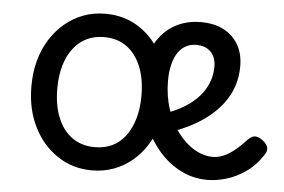

<svg xmlns="http://www.w3.org/2000/svg" viewBox="-43 -578 973 657"><g transform="rotate(5 443.0 -250.0)"><path d="M294 19Q228 19 175.5 -16Q123 -51 93 -111.5Q63 -172 63 -250Q63 -297 74 -338Q85 -379 106 -412Q127 -445 155.5 -469Q184 -493 219 -506Q254 -519 294 -519Q361 -519 412.5 -484.5Q464 -450 494 -389Q524 -328 524 -250Q524 -203 513 -162Q502 -121 481.5 -88Q461 -55 432.5 -31Q404 -7 369 6Q334 19 294 19ZM297 -61Q331 -61 357.5 -74Q384 -87 402.5 -112Q421 -137 431 -172Q441 -207 441 -250Q441 -308 423.5 -350.5Q406 -393 374 -416Q342 -439 297 -439Q263 -439 236.5 -426Q210 -413 191 -388Q172 -363 162 -328.5Q152 -294 152 -250Q152 -192 169.5 -149.5Q187 -107 219.5 -84Q252 -61 297 -61ZM691 17Q647 17 608.5 0Q570 -17 539 -47.5Q508 -78 485.5 -119Q463 -160 451 -208.5Q439 -257 439 -309Q439 -347 447.5 -379.5Q456 -412 472 -438Q488 -464 510.5 -482Q533 -500 561 -509.5Q589 -519 622 -519Q668 -519 700.5 -502Q733 -485 751 -454Q769 -423 769 -380Q769 -344 758.5 -312Q748 -280 727 -252Q706 -224 676 -200.5Q646 -177 607.5 -158.5Q569 -140 522 -126L508 -191Q540 -201 567 -214Q594 -227 615.5 -244Q637 -261 651.5 -281Q666 -301 673.5 -323.5Q681 -346 681 -371Q681 -403 663 -421.5Q645 -440 613 -440Q594 -440 578.5 -432Q563 -424 551.5 -408Q540 -392 533.5 -367Q527 -342 527 -309Q527 -257 542 -212Q557 -167 582 -133.5Q607 -100 638.5 -81.5Q670 -63 702 -63Q720 -63 738 -70.5Q756 -78 775 -93Q794 -108 814 -130Q829 -146 841.5 -145.5Q854 -145 868 -134Q882 -123 885 -111Q888 -99 878 -85Q853 -47 820 -24.5Q787 -2 753.5 7.5Q720 17 691 17Z"/></g></svg>

Font: Playwrite HU
Style: Regular
Weight: 400
Designer: Veronika Burian, José Scaglione
Foundry: TypeTogether
Version: Version 1.002